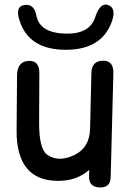

<svg xmlns="http://www.w3.org/2000/svg" viewBox="-20 -784 560 841"><path d="M267.6 -636.7Q372.1 -634.3 396.5 -707.5Q418.5 -774.4 453.1 -762.2Q490.2 -749 470.7 -691.9Q426.8 -564.9 265.6 -565.9Q115.2 -566.9 70.8 -679.7Q41.5 -753.4 85 -761.7Q128.9 -770 139.2 -716.3Q153.3 -639.6 267.6 -636.7ZM419.9 37.1Q369.1 37.1 370.1 -11.2L370.6 -40Q317.4 8.3 234.4 8.3Q50.8 7.8 52.7 -214.4L54.7 -454.1Q55.7 -512.7 101.6 -517.1Q153.3 -521.5 152.3 -462.9L151.4 -249.5Q150.4 -131.3 187.5 -105.5Q238.3 -71.3 308.6 -106.4Q372.1 -138.7 374.5 -218.8L380.4 -465.3Q381.8 -518.6 433.6 -518.1Q477.5 -517.1 476.6 -464.4L464.8 -8.3Q463.9 37.1 419.9 37.1Z"/></svg>

Font: Comic Relief
Style: Regular
Weight: 400
Designer: Jeff Davis
Foundry: Loudifier
Version: Version 1.0